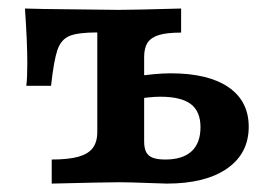

<svg xmlns="http://www.w3.org/2000/svg" viewBox="-20 -437 629 457"><path d="M211.6 -123.4V-359.8Q165.2 -359.8 145.1 -351.3Q125.1 -342.8 116.6 -317.8Q108.1 -292.7 101.5 -232.8H42.6Q45 -249.5 45 -287.1Q45 -336.8 39.4 -416.7Q82.1 -415.4 125.7 -415.1Q194.4 -414.3 262.7 -413.5Q295.3 -413.5 411.1 -416.7V-359.4Q377.8 -359.4 358.8 -353.8Q339.8 -348.1 331.4 -335.6Q323.1 -323.1 323.1 -301.4V-100.2Q323.1 -84.3 328 -74.9Q332.9 -65.5 343.9 -61.4Q354.9 -57.3 373.4 -57.3Q414.6 -57.3 435.9 -76.8Q457.2 -96.3 457.2 -134.3Q457.2 -171.8 434.1 -189.3Q411 -206.8 361.4 -206.8Q335.8 -206.8 295.6 -199.7V-254.2Q350.7 -262.5 386.2 -262.5Q475.7 -262.5 523.9 -229.4Q572 -196.2 572 -135.3Q572 -71.6 520.4 -35.8Q468.9 0 377.1 0Q357.9 -0.4 328.7 -1.6Q288.4 -3.2 262.8 -3.2Q233.6 -3.2 103.1 0V-57.3Q142.7 -57.3 166.4 -63.9Q190.1 -70.5 200.8 -84.8Q211.6 -99.1 211.6 -123.4Z"/></svg>

Font: Playfair Micro SmCond SmLight
Style: Regular
Weight: 360
Width: 4
Designer: Claus Eggers Sørensen
Foundry: Claus Eggers Sørensen
Version: Version 2.100;Glyphs 3.2 (3219)